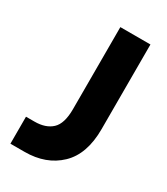

<svg xmlns="http://www.w3.org/2000/svg" viewBox="-165 -725 697 801"><g transform="rotate(30 183.0 -325.0)"><path d="M19 -130H60Q113.5 -130 143.2 -157.8Q173 -185.5 173 -255.5V-650.5H318V-242.5Q318 -122 254 -61Q190 0 87 0H19Z"/></g></svg>

Font: Overused Grotesk
Style: Bold
Weight: 710
Version: Version 0.004